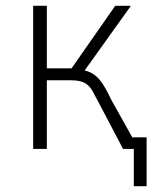

<svg xmlns="http://www.w3.org/2000/svg" viewBox="-20 -512 524 660"><path d="M440 128V0H414V-40H484V128ZM94 0V-492H141V-277H226L376 -492H430L264 -260L254 -273Q283 -269 300 -258Q317 -247 331 -226.5Q345 -206 362 -170L457 0H403L320 -158Q307 -183 297.5 -200Q288 -217 272 -226.5Q256 -236 225 -236H141V0Z"/></svg>

Font: Nunito Sans 7pt Condensed ExtraLight
Style: Regular
Weight: 250
Width: 3
Designer: Vernon Adams
Foundry: Vernon Adams
Version: Version 3.101;gftools[0.9.27]